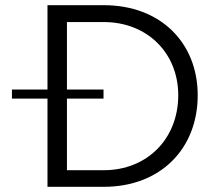

<svg xmlns="http://www.w3.org/2000/svg" viewBox="-20 -720 834 740"><path d="M380 -700H163V-375H26V-340H163V0H380C600 0 742 -148 742 -353C742 -554 600 -700 380 -700ZM238 -64V-340H379V-375H238V-635H380C547 -635 667 -516 667 -353C667 -185 547 -64 380 -64Z"/></svg>

Font: Absans
Style: Regular
Weight: 400
Designer: Valerio Monopoli
Version: Version 1.200;Glyphs 3.2 (3217)